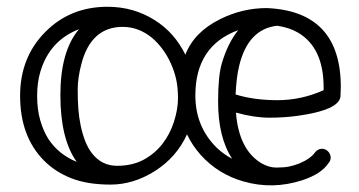

<svg xmlns="http://www.w3.org/2000/svg" viewBox="-20 -527 1072 573"><path d="M997.1 -267.1 996.1 -238.8Q991.2 -198.2 867.2 -181.2Q828.1 -175.8 783.7 -175.8Q739.3 -175.8 684.1 -190.9Q692.9 -81.5 758.3 -41Q781.7 -26.9 804.4 -26.9Q827.1 -26.9 842.8 -30Q858.4 -33.2 873 -39.1Q907.2 -53.2 920.9 -73.2Q929.7 -83 940.7 -83Q951.7 -83 959.2 -75Q966.8 -66.9 966.8 -56.9Q966.8 -46.9 960.9 -41Q939.9 -8.3 882.8 10.7Q793.9 39.6 707 14.6Q631.3 -6.8 579.1 -64.5Q554.2 -92.3 538.1 -126Q507.3 -58.1 442.4 -16.6Q378.4 23.9 309.8 23.9Q241.2 23.9 193.1 5.1Q145 -13.7 110.8 -48.3Q40 -120.1 40 -241.2Q40 -356 115.2 -431.6Q189.5 -506.8 300.8 -506.8Q378.9 -506.8 441.9 -466.8Q500.5 -430.2 533.2 -363.8Q559.1 -431.2 636.7 -469.7Q703.1 -502.9 775.9 -502.9Q997.1 -493.7 997.1 -267.1ZM432.6 -415Q393.1 -446.8 346.2 -446.8Q251.5 -446.8 222.7 -335.4Q211.9 -294.4 211.9 -259.5Q211.9 -224.6 213.9 -200.4Q215.8 -176.3 220.7 -152.6Q225.6 -128.9 233.9 -106.9Q242.2 -85 255.4 -68.4Q284.2 -32.2 329.3 -32.2Q374.5 -32.2 408 -50Q441.4 -67.9 464.4 -97.2Q487.3 -126.5 499.3 -164.1Q511.2 -201.7 511.2 -233.4Q511.2 -265.1 505.9 -289.6Q500.5 -314 490.2 -336.9Q480 -359.9 465.3 -379.9Q450.7 -399.9 432.6 -415ZM683.1 -245.1Q737.8 -228 808.3 -228Q878.9 -228 945.8 -257.8V-266.1Q945.8 -384.3 870.1 -429.2Q844.2 -444.8 807.1 -450.2Q719.7 -440.4 693.4 -329.1Q685.5 -295.9 683.1 -245.1ZM215.8 -439.9Q128.4 -406.2 100.6 -313.5Q90.8 -281.2 90.8 -240.7Q90.8 -200.2 100.1 -168Q109.4 -135.7 125 -111.3Q155.3 -65.9 209 -43.9Q160.2 -111.8 160.2 -243.2Q160.2 -374.5 215.8 -439.9ZM690.9 -437Q563 -390.1 563 -242.2Q563 -148.9 627 -85.9Q647.5 -66.4 672.9 -53.2Q630.9 -116.7 630.9 -224.1Q630.9 -300.8 642.1 -338.4Q659.7 -397.9 690.9 -437Z"/></svg>

Font: Ribeye Marrow
Style: Regular
Weight: 400
Designer: Astigmatic (AOETI)
Foundry: Astigmatic (AOETI)
Version: Version 1.000